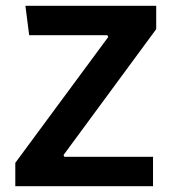

<svg xmlns="http://www.w3.org/2000/svg" viewBox="-20 -645 595 665"><path d="M33 0V-81L355 -517L352 -523H81L68 -625H521V-544L200 -108L203 -102H510V0Z"/></svg>

Font: Changa Medium
Style: Regular
Weight: 500
Designer: Eduardo Rodriguez Tunni
Foundry: Eduardo Rodriguez Tunni
Version: Version 3.003